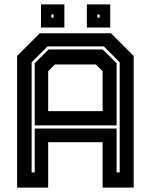

<svg xmlns="http://www.w3.org/2000/svg" viewBox="-20 -851 684 871"><path d="M57.5 0V-597L160.5 -700H483.5L586.5 -597V0H445.5V-206H198.5V0ZM123.5 -69H137.5V-268H509V-69H523V-568.5L451 -640.5H195.5L123.5 -568.5ZM198.5 -347H445.5V-528L415 -558.5H229L198.5 -528ZM137.5 -282V-564.5L200.5 -626.5H446L509 -564.5V-282ZM374 -726V-831H480V-726ZM166 -726V-831H272V-726ZM213 -771H223V-785H213ZM422 -771H432V-785H422Z"/></svg>

Font: Tourney Thin
Style: Regular
Weight: 100
Designer: Tyler Finck
Foundry: Etcetera Type Co
Version: Version 1.015